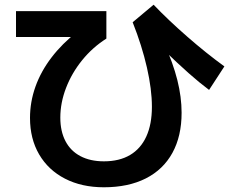

<svg xmlns="http://www.w3.org/2000/svg" viewBox="-20 -744 978 805"><path d="M105.8 -249.4Q105.8 -316.9 128.7 -380.9Q151.6 -445 196.2 -503.3Q240.8 -561.6 303.3 -610.2L322.4 -588.9H47.1V-697.2H426V-582.2Q368 -545.4 324.4 -491.6Q280.8 -437.7 256.9 -375.4Q232.9 -313 232.9 -251Q232.9 -193.5 254.5 -152.2Q276.1 -110.9 317.3 -89.3Q358.5 -67.6 415.6 -67.6Q480.6 -67.6 525.4 -94.2Q570.2 -120.7 593.6 -172Q616.9 -223.3 616.9 -296.3Q616.9 -369.1 596.1 -460.5Q575.3 -552 536.2 -650.7L624 -724.2Q685.7 -659.6 765.5 -590Q845.3 -520.3 920.8 -465.6L856.6 -367Q816.5 -396.9 770.6 -437.6Q724.6 -478.3 659.1 -541.9L667.9 -563.2Q705.6 -479.9 723.5 -408.5Q741.4 -337 741.4 -271.3Q741.4 -173.3 702.9 -103.1Q664.4 -32.9 591.1 4.2Q517.7 41.2 415.6 41.2Q322.5 41.2 252.5 5.1Q182.5 -30.9 144.1 -96.6Q105.8 -162.3 105.8 -249.4Z"/></svg>

Font: Pretendard JP Variable
Style: Regular
Weight: 400
Designer: Base glyphs from Inter by Rasmus Andersson; Hangul glyphs from Noto Sans CJK(Source Han Sans) by Jang Soo-young and Kang
Foundry: Kil Hyung-jin
Version: Version 1.307;Glyphs 3.2 (3192)